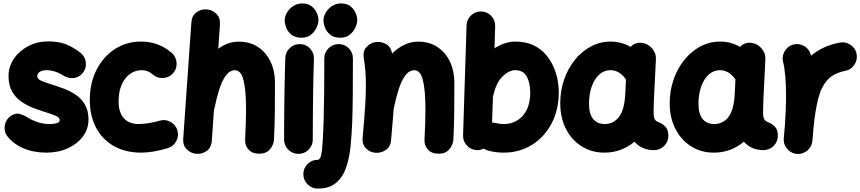

<svg xmlns="http://www.w3.org/2000/svg" viewBox="-20 -815 5024 1121"><path d="M464.4 -390.1Q443.4 -363.3 411.4 -359.4Q379.4 -355.5 347.7 -375Q321.8 -391.1 297.6 -398.2Q273.4 -405.3 253.4 -405.3Q228 -405.3 212.6 -395.8Q197.3 -386.2 197.3 -370.6Q197.3 -353.5 222.2 -343Q247.1 -332.5 283.2 -321.3Q316.4 -311 353.5 -297.1Q390.6 -283.2 423.1 -261Q455.6 -238.8 476.1 -203.9Q496.6 -168.9 496.6 -116.7Q496.6 -62 464.1 -18.3Q431.6 25.4 376 50.8Q320.3 76.2 250.5 76.2Q175.8 76.2 116 50.5Q56.2 24.9 20.5 -22.5Q1.5 -50.8 8.5 -85.2Q15.6 -119.6 43.9 -138.7Q72.3 -157.2 97.7 -149.2Q123 -141.1 140.1 -129.9Q163.1 -114.7 197 -102.8Q231 -90.8 270.5 -90.8Q292.5 -90.8 310.5 -95.7Q328.6 -100.6 328.6 -112.8Q328.6 -129.4 304.7 -139.4Q280.8 -149.4 245.6 -160.2Q212.4 -170.4 175 -184.6Q137.7 -198.7 104.5 -221.7Q71.3 -244.6 50.5 -280.8Q29.8 -316.9 29.8 -371.1Q29.8 -426.3 61 -472.2Q92.3 -518.1 144.8 -545.7Q197.3 -573.2 259.8 -573.2Q321.3 -573.2 363.8 -556.9Q406.2 -540.5 449.2 -507.3Q476.6 -486.3 481 -451.9Q485.4 -417.5 464.4 -390.1Z M991.2 -388.2Q968.8 -362.3 933.8 -359.6Q898.9 -356.9 873 -379.4Q843.3 -405.3 808.6 -405.3Q749.5 -405.3 710.9 -355.5Q672.4 -305.7 672.4 -222.2Q672.4 -158.7 702.9 -124.8Q733.4 -90.8 790.5 -90.8Q814.9 -90.8 849.6 -96.4Q884.3 -102.1 912.6 -110.4Q945.8 -120.1 976.3 -103Q1006.8 -85.9 1016.1 -52.7Q1025.4 -19.5 1008.5 10.5Q991.7 40.5 958.5 50.3Q870.6 76.2 804.7 76.2Q713.4 76.2 645.8 38.3Q578.1 0.5 541.3 -68.8Q504.4 -138.2 504.4 -232.4Q504.4 -330.1 543.5 -407Q582.5 -483.9 650.1 -528.1Q717.8 -572.3 803.7 -572.3Q906.7 -572.3 982.4 -506.3Q1008.3 -483.9 1011 -449Q1013.7 -414.1 991.2 -388.2Z M1126 83Q1095.2 80.6 1071 57.6Q1046.9 34.7 1049.8 -5.9L1097.2 -682.6Q1100.1 -724.6 1127.9 -743.7Q1155.8 -762.7 1187 -760.3Q1218.3 -757.8 1242.7 -735.1Q1267.1 -712.4 1264.2 -670.9L1254.4 -530.3Q1280.8 -549.8 1310.5 -560.8Q1340.3 -571.8 1374 -571.8Q1439.5 -571.8 1486.8 -540.3Q1534.2 -508.8 1559.8 -454.6Q1585.4 -400.4 1585.4 -332.5Q1585.4 -252.9 1584.7 -167.5Q1584 -82 1579.6 0.5Q1577.6 31.7 1555.7 57.1Q1533.7 82.5 1493.7 82.5Q1452.6 82.5 1430.9 57.9Q1409.2 33.2 1411.1 1Q1413.6 -49.3 1415 -93.3Q1416.5 -137.2 1416.5 -174.8Q1416.5 -290 1401.6 -347.4Q1386.7 -404.8 1352.5 -404.8Q1320.8 -404.8 1298.1 -373.3Q1275.4 -341.8 1259.3 -290.3Q1243.2 -238.8 1231 -178.2Q1230.5 -174.8 1229 -171.4L1216.8 5.9Q1213.9 47.9 1185.8 66.9Q1157.7 85.9 1126 83Z M1642.1 -694.8Q1642.1 -719.7 1656 -742.7Q1669.9 -765.6 1693.1 -780.3Q1716.3 -794.9 1743.7 -794.9Q1778.8 -794.9 1799.8 -778.1Q1820.8 -761.2 1830.1 -738.5Q1839.4 -715.8 1839.4 -698.2Q1839.4 -678.7 1828.4 -654.3Q1817.4 -629.9 1795.4 -612.3Q1773.4 -594.7 1741.2 -594.7Q1702.6 -594.7 1681.2 -612.5Q1659.7 -630.4 1650.9 -653.8Q1642.1 -677.2 1642.1 -694.8ZM1733.4 -557.6Q1768.1 -556.2 1791.3 -530.5Q1814.5 -504.9 1813 -470.2Q1811.5 -437 1810.3 -388.9Q1809.1 -340.8 1808.3 -286.1Q1807.6 -231.4 1807.1 -177.2Q1806.6 -123 1806.4 -76.7Q1806.2 -30.3 1806.2 0Q1806.2 34.2 1781.5 58.8Q1756.8 83.5 1722.2 83.5Q1688 83.5 1663.3 58.8Q1638.7 34.2 1638.7 0Q1638.7 -31.2 1638.9 -77.6Q1639.2 -124 1639.6 -178.5Q1640.1 -232.9 1641.1 -288.3Q1642.1 -343.8 1643.3 -393.1Q1644.5 -442.4 1646 -478Q1647.5 -512.7 1673.3 -535.9Q1699.2 -559.1 1733.4 -557.6Z M1957 -557.6Q1991.7 -557.6 2016.1 -533.2Q2040.5 -508.8 2040.5 -474.1Q2040.5 -361.8 2039.8 -270.5Q2039.1 -179.2 2036.6 -106.4Q2033.7 -34.2 2027.1 35.6Q2020.5 105.5 2001.2 162.1Q1981.9 218.8 1942.4 252.4Q1902.8 286.1 1834.5 286.1Q1800.3 286.1 1775.6 261.2Q1751 236.3 1751 202.1Q1751 167.5 1775.6 142.8Q1800.3 118.2 1834.5 118.2Q1854 118.2 1860.1 59.8Q1866.2 1.5 1869.6 -113.3Q1871.6 -183.1 1872.6 -272.5Q1873.5 -361.8 1873.5 -474.1Q1873.5 -508.8 1898.2 -533.2Q1922.9 -557.6 1957 -557.6ZM1868.7 -694.8Q1868.7 -719.7 1882.6 -742.7Q1896.5 -765.6 1919.7 -780.3Q1942.9 -794.9 1970.2 -794.9Q2005.4 -794.9 2026.4 -778.1Q2047.4 -761.2 2056.6 -738.5Q2065.9 -715.8 2065.9 -698.2Q2065.9 -678.7 2054.9 -654.3Q2043.9 -629.9 2022 -612.3Q2000 -594.7 1967.8 -594.7Q1929.2 -594.7 1907.7 -612.5Q1886.2 -630.4 1877.4 -653.8Q1868.7 -677.2 1868.7 -694.8Z M2097.2 -11.7Q2106.9 -116.2 2111.6 -188.7Q2116.2 -261.2 2116.2 -315.9Q2116.2 -361.8 2113.3 -399.7Q2110.4 -437.5 2104 -476.1Q2097.7 -514.2 2117.2 -537.6Q2136.7 -561 2165 -567.9Q2197.8 -575.7 2230 -559.8Q2262.2 -543.9 2269 -502.4Q2300.8 -533.7 2338.9 -552.7Q2377 -571.8 2421.4 -571.8Q2486.8 -571.8 2534.2 -540.3Q2581.5 -508.8 2607.2 -454.6Q2632.8 -400.4 2632.8 -332.5Q2632.8 -252.9 2632.1 -167.5Q2631.3 -82 2627 0.5Q2625 31.7 2603 57.1Q2581.1 82.5 2541 82.5Q2500 82.5 2478.3 57.9Q2456.5 33.2 2458.5 1Q2460.9 -49.3 2462.4 -93.3Q2463.9 -137.2 2463.9 -174.8Q2463.9 -290 2449 -347.4Q2434.1 -404.8 2399.9 -404.8Q2368.2 -404.8 2345.5 -373.3Q2322.8 -341.8 2306.6 -290.3Q2290.5 -238.8 2278.3 -178.2V-177.2Q2275.4 -138.2 2271.7 -93.3Q2268.1 -48.3 2263.2 3.9Q2259.8 43.9 2230.7 62Q2201.7 80.1 2169.9 76.7Q2139.6 73.7 2116.7 51.3Q2093.8 28.8 2097.2 -11.7Z M2790 -748Q2824.7 -747.1 2848.4 -721.9Q2872.1 -696.8 2871.1 -662.1L2867.2 -533.2Q2896.5 -551.8 2927.2 -562Q2958 -572.3 2987.3 -572.3Q3048.3 -572.3 3092.3 -551.8Q3136.2 -531.2 3165.3 -498Q3194.3 -464.8 3211.4 -425.5Q3228.5 -386.2 3235.6 -347.9Q3242.7 -309.6 3242.7 -279.3Q3242.7 -173.8 3200.2 -93.8Q3157.7 -13.7 3085 31.2Q3012.2 76.2 2920.9 76.2Q2874.5 76.2 2830.6 64.5Q2816.9 60.5 2804.7 52.7Q2786.1 62 2764.6 61.5Q2730.5 60.5 2706.5 35.2Q2682.6 9.8 2683.6 -24.4L2704.1 -667Q2705.1 -701.7 2730.5 -725.3Q2755.9 -749 2790 -748ZM2873.5 -96.7Q2896.5 -90.8 2920.9 -90.8Q2989.3 -90.8 3032.5 -139.6Q3075.7 -188.5 3075.7 -273.9Q3075.7 -332 3055.2 -368.7Q3034.7 -405.3 2987.3 -405.3Q2952.6 -405.3 2914.6 -369.1Q2876.5 -333 2859.4 -254.4Q2858.9 -251.5 2857.9 -249L2853 -99.6Q2863.3 -99.1 2873.5 -96.7Z M3798.3 61.5Q3727.1 61.5 3684.1 12.2Q3608.4 76.2 3508.8 76.2Q3434.6 76.2 3376.2 39.6Q3317.9 2.9 3284.4 -62.3Q3251 -127.4 3251 -211.9Q3251 -285.6 3273.7 -350.8Q3296.4 -416 3336.7 -465.8Q3377 -515.6 3430.4 -543.9Q3483.9 -572.3 3545.9 -572.3Q3608.4 -572.3 3661.6 -541Q3689 -570.3 3730 -564.5Q3764.6 -559.6 3788.1 -531.5Q3811.5 -503.4 3809.6 -470.2L3798.3 -241.7Q3797.9 -228 3797.1 -208.3Q3796.4 -188.5 3796.1 -170.7Q3795.9 -152.8 3796.4 -143.6Q3797.4 -129.9 3802.7 -118.9Q3808.1 -107.9 3826.2 -101.1Q3846.2 -93.8 3864.3 -76.2Q3882.3 -58.6 3882.3 -22Q3882.3 12.2 3857.7 36.9Q3833 61.5 3798.3 61.5ZM3511.2 -90.8Q3561.5 -90.8 3593.5 -131.6Q3625.5 -172.4 3630.4 -263.7Q3630.4 -264.2 3630.4 -265.1L3634.8 -351.1Q3597.2 -405.3 3543.9 -405.3Q3506.8 -405.3 3478.5 -379.4Q3450.2 -353.5 3434.6 -309.1Q3418.9 -264.6 3418.9 -209.5Q3418.9 -150.4 3442.9 -120.6Q3466.8 -90.8 3511.2 -90.8Z M4437.5 61.5Q4366.2 61.5 4323.2 12.2Q4247.6 76.2 4147.9 76.2Q4073.7 76.2 4015.4 39.6Q3957 2.9 3923.6 -62.3Q3890.1 -127.4 3890.1 -211.9Q3890.1 -285.6 3912.8 -350.8Q3935.5 -416 3975.8 -465.8Q4016.1 -515.6 4069.6 -543.9Q4123 -572.3 4185.1 -572.3Q4247.6 -572.3 4300.8 -541Q4328.1 -570.3 4369.1 -564.5Q4403.8 -559.6 4427.2 -531.5Q4450.7 -503.4 4448.7 -470.2L4437.5 -241.7Q4437 -228 4436.3 -208.3Q4435.5 -188.5 4435.3 -170.7Q4435.1 -152.8 4435.5 -143.6Q4436.5 -129.9 4441.9 -118.9Q4447.3 -107.9 4465.3 -101.1Q4485.4 -93.8 4503.4 -76.2Q4521.5 -58.6 4521.5 -22Q4521.5 12.2 4496.8 36.9Q4472.2 61.5 4437.5 61.5ZM4150.4 -90.8Q4200.7 -90.8 4232.7 -131.6Q4264.6 -172.4 4269.5 -263.7Q4269.5 -264.2 4269.5 -265.1L4273.9 -351.1Q4236.3 -405.3 4183.1 -405.3Q4146 -405.3 4117.7 -379.4Q4089.4 -353.5 4073.7 -309.1Q4058.1 -264.6 4058.1 -209.5Q4058.1 -150.4 4082 -120.6Q4106 -90.8 4150.4 -90.8Z M4631.3 83.5Q4621.6 82.5 4612.3 79.1Q4612.3 79.1 4611.8 79.1Q4611.3 78.6 4610.4 78.6Q4577.6 65.9 4563.5 34.2Q4563.5 34.2 4563 34.2Q4563 33.7 4562.5 32.7Q4553.7 13.2 4556.2 -8.3Q4556.6 -11.2 4556.6 -14.6Q4558.1 -30.8 4559.6 -47.6Q4561 -64.5 4562.5 -81.1Q4565.4 -122.6 4567.4 -168.7Q4569.3 -214.8 4569.3 -259.8Q4569.3 -320.8 4564.5 -373.8Q4559.6 -426.8 4552.7 -450.2Q4543.5 -482.9 4560.1 -513.9Q4576.7 -544.9 4609.4 -554.2Q4642.1 -564 4672.9 -547.4Q4703.6 -530.8 4712.9 -498Q4714.4 -493.7 4715.3 -489.7Q4747.1 -516.6 4788.3 -536.4Q4829.6 -556.2 4882.8 -566.4Q4916.5 -572.8 4945.8 -553.2Q4975.1 -533.7 4981.4 -500Q4987.8 -466.3 4968.3 -437Q4948.7 -407.7 4915 -401.4Q4848.1 -388.2 4811.5 -348.4Q4774.9 -308.6 4757.3 -239.7Q4739.7 -170.9 4730 -71.3Q4727.1 -28.3 4723.1 8.3Q4722.2 18.1 4718.8 27.3Q4718.8 27.3 4718.8 27.8Q4718.3 28.3 4718.3 29.3Q4705.6 62 4673.8 76.2Q4673.8 76.2 4673.8 76.7Q4673.3 76.7 4672.4 77.1Q4652.8 85.9 4631.3 83.5Z"/></svg>

Font: Mikhak-FD Black
Style: Regular
Weight: 900
Designer: Amin Abedi
Version: Version 3.2